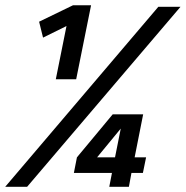

<svg xmlns="http://www.w3.org/2000/svg" viewBox="-62 -716 712 736"><path d="M629.9 -689.9 42 0H-42L544.9 -689.9ZM151.9 -412.1 192.9 -616.2 103 -571.8 87.9 -632.8 217.8 -695.8H287.1L230 -412.1ZM485.8 -53.2H441.9L432.1 0H356.9L367.2 -53.2H221.2L232.9 -112.8L370.1 -277.8H486.8L454.1 -112.8H498ZM400.9 -223.1 310.1 -112.8H378.9Z"/></svg>

Font: Code New Roman
Style: Italic
Weight: 400
Italic angle: -11°
Monospace: yes
Designer: Sam Radian
Foundry: Code New Roman
Version: Version 1.508 October 19, 2014